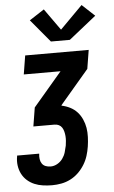

<svg xmlns="http://www.w3.org/2000/svg" viewBox="-72 -825 636 1072"><g transform="rotate(-5 246.0 -289.0)"><path d="M177 205Q151 205 125.5 201.5Q100 198 77.5 188.5Q55 179 37 163Q19 147 8 125.5Q-3 104 -6.5 78.5Q-10 53 -5 27Q-5 26 -5 25Q-5 24 -5 23H119Q119 24 119 24Q119 24 119 25Q117 39 119 53.5Q121 68 128.5 79Q136 90 149 95Q162 100 177 100Q196 100 214 90Q232 80 244 63.5Q256 47 261.5 28.5Q267 10 271 -9Q273 -22 274 -35.5Q275 -49 274 -61.5Q273 -74 270 -86.5Q267 -99 260.5 -109.5Q254 -120 243 -125.5Q232 -131 218 -131H100L117 -236L278 -425H72L89 -530H445L428 -425L267 -236V-233Q292 -228 314.5 -216.5Q337 -205 353.5 -187Q370 -169 380.5 -145.5Q391 -122 395 -97.5Q399 -73 398 -46Q397 -19 393 7Q389 33 381 58.5Q373 84 358.5 107.5Q344 131 324 150.5Q304 170 279.5 182.5Q255 195 228.5 200Q202 205 177 205ZM345 -595H239L132 -723L215 -777L301 -656L427 -783L498 -717Z"/></g></svg>

Font: Iosevka Curly XBdObl
Style: Regular
Weight: 800
Italic angle: -9°
Monospace: yes
Designer: Belleve Invis
Foundry: Belleve Invis
Version: Version 11.1.0; ttfautohint (v1.8.3)